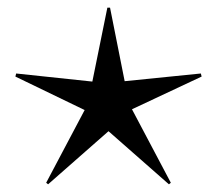

<svg xmlns="http://www.w3.org/2000/svg" viewBox="-20 -478 564 499"><path d="M259 -458 220 -266 22 -287 20 -279 200 -192 100 -3 105 1 262 -137 419 1 424 -3 323 -194 504 -279 502 -287 304 -267 266 -458Z"/></svg>

Font: Noto Sans Arabic CondThin
Style: Regular
Weight: 250
Width: 3
Designer: Nadine Chahine
Foundry: Monotype Imaging Inc.
Version: Version 1.001